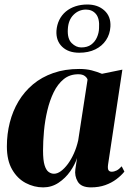

<svg xmlns="http://www.w3.org/2000/svg" viewBox="-20 -820 582 852"><path d="M459.5 -89.5Q457 -70.5 461.8 -64.2Q466.5 -58 475.5 -58Q486.5 -58 497.5 -63.5Q508.5 -69 520 -82L532 -58.5Q518 -41 496.5 -24.8Q475 -8.5 446.8 1.5Q418.5 11.5 383.5 11.5Q340.5 11.5 325.2 -13.8Q310 -39 314.5 -69.5L322 -119Q312.5 -89.5 291.5 -59.5Q270.5 -29.5 239.8 -9Q209 11.5 171.5 11.5Q131 11.5 94 -8Q57 -27.5 33.8 -67.8Q10.5 -108 10.5 -170Q10.5 -225.5 23.5 -276.5Q36.5 -327.5 62.2 -370.5Q88 -413.5 126.5 -445.8Q165 -478 216.5 -496Q268 -514 331.5 -514Q362.5 -514 386.8 -507.8Q411 -501.5 432.5 -492.5L523 -511ZM368.5 -466.5Q366.5 -475 356.2 -482.8Q346 -490.5 327.5 -490.5Q289.5 -490.5 262.8 -468.8Q236 -447 218.2 -410.5Q200.5 -374 190 -329.5Q179.5 -285 175.2 -238.8Q171 -192.5 171 -152Q171 -109 177.8 -87Q184.5 -65 195.8 -57Q207 -49 219.5 -49Q234.5 -49 250.2 -60.5Q266 -72 281 -92.2Q296 -112.5 308 -139.2Q320 -166 327 -197ZM331.5 -586Q283 -586 255.5 -612.8Q228 -639.5 230.5 -683.5Q232.5 -710 243.2 -731.8Q254 -753.5 272.2 -768.8Q290.5 -784 314.8 -792Q339 -800 367.5 -800Q414 -800 443.2 -773.5Q472.5 -747 470 -702Q468 -668 450.5 -641.8Q433 -615.5 402.8 -600.8Q372.5 -586 331.5 -586ZM340.5 -609.5Q367.5 -609.5 384.5 -622Q401.5 -634.5 410.2 -654.2Q419 -674 419.5 -695Q422.5 -737.5 406 -757.5Q389.5 -777.5 361.5 -777.5Q329.5 -777.5 306.2 -754.2Q283 -731 281 -690.5Q278.5 -648 298 -628.8Q317.5 -609.5 340.5 -609.5Z"/></svg>

Font: Merriweather 144pt ExtraBold
Style: Italic
Weight: 800
Italic angle: -7.8°
Version: Version 2.101